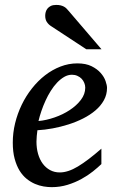

<svg xmlns="http://www.w3.org/2000/svg" viewBox="-20 -752 474 784"><path d="M328.1 -394Q328.1 -403.8 324.2 -413.3Q320.3 -422.9 313.5 -430.2Q306.6 -437.5 296.4 -442.1Q286.1 -446.8 273.9 -446.8Q257.3 -446.8 242.2 -438Q227.1 -429.2 213.1 -414.6Q199.2 -399.9 187.3 -380.9Q175.3 -361.8 165.8 -340.8Q156.2 -319.8 148.9 -298.3Q141.6 -276.9 137.2 -257.8Q168.9 -260.7 202.9 -272.5Q236.8 -284.2 264.6 -302.5Q292.5 -320.8 310.3 -344.2Q328.1 -367.7 328.1 -394ZM417 -393.1Q417 -365.7 404.3 -342.8Q391.6 -319.8 369.9 -301.3Q348.1 -282.7 319.6 -268.3Q291 -253.9 259.5 -243.9Q228 -233.9 195.3 -227.8Q162.6 -221.7 132.8 -220.2Q131.3 -210.4 130.1 -196.8Q128.9 -183.1 128.9 -173.8Q128.9 -146.5 135.5 -123.5Q142.1 -100.6 154.5 -83.7Q167 -66.9 184.6 -57.4Q202.1 -47.9 224.1 -47.9Q257.8 -47.9 298.3 -72.3Q338.9 -96.7 394 -145V-82Q379.9 -68.4 359.4 -52Q338.9 -35.6 312.7 -21.2Q286.6 -6.8 255.9 2.7Q225.1 12.2 190.9 12.2Q175.8 12.2 158 9.3Q140.1 6.3 122.6 -1.2Q105 -8.8 88.6 -22Q72.3 -35.2 59.8 -55.4Q47.4 -75.7 39.8 -103.8Q32.2 -131.8 32.2 -169.9Q32.2 -209.5 41.7 -248.8Q51.3 -288.1 68.6 -324Q85.9 -359.9 110.4 -390.9Q134.8 -421.9 164.1 -444.6Q193.4 -467.3 226.8 -480.2Q260.3 -493.2 295.9 -493.2Q330.6 -493.2 353.8 -481.7Q377 -470.2 391.1 -454.1Q405.3 -438 411.1 -420.9Q417 -403.8 417 -393.1ZM332.5 -550.8 187.5 -646Q177.2 -652.8 170.9 -662.8Q164.6 -672.9 164.6 -688Q164.6 -695.3 166.7 -703.1Q168.9 -710.9 174.1 -717.3Q179.2 -723.6 187.7 -727.8Q196.3 -731.9 209.5 -731.9Q220.2 -731.9 227.8 -730Q235.4 -728 241.2 -724.9Q247.1 -721.7 251.7 -717Q256.3 -712.4 260.7 -707L394.5 -550.8Z"/></svg>

Font: Charis SIL Phon
Style: Italic
Weight: 400
Italic angle: -11°
Foundry: SIL International
Version: Version 5.000